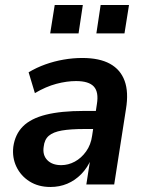

<svg xmlns="http://www.w3.org/2000/svg" viewBox="-20 -735 578 765"><path d="M181 10Q133 10 98 -12Q63 -34 45.5 -70.5Q28 -107 33 -150Q40 -200 71.5 -231.5Q103 -263 163 -278Q223 -293 314 -293H376L366 -221H317Q261 -221 226.5 -215Q192 -209 174.5 -194Q157 -179 154 -150Q149 -117 168.5 -97Q188 -77 224 -77Q252 -77 278 -91Q304 -105 323 -131.5Q342 -158 347 -194L366 -320Q374 -368 354 -390Q334 -412 283 -412Q246 -412 204.5 -401Q163 -390 119 -364L94 -447Q126 -466 161 -478.5Q196 -491 233.5 -497.5Q271 -504 308 -504Q376 -504 418 -481Q460 -458 476.5 -413Q493 -368 482 -301L435 0H324L340 -103H344Q329 -67 304 -41.5Q279 -16 248 -3Q217 10 181 10ZM364 -602 381 -715H494L476 -602ZM180 -602 198 -715H310L293 -602Z"/></svg>

Font: Nunito Sans 10pt SemiCondensed
Style: Bold Italic
Weight: 700
Width: 4
Italic angle: -9°
Designer: Vernon Adams
Foundry: Vernon Adams
Version: Version 3.101;gftools[0.9.27]